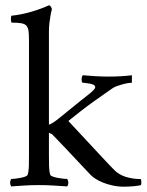

<svg xmlns="http://www.w3.org/2000/svg" viewBox="-20 -698 554 722"><path d="M164 -113Q164 -91 164.5 -72Q165 -53 169 -41Q170 -37 178.5 -34Q187 -31 197.5 -29Q208 -27 218 -26Q228 -25 233 -25Q241 -11 233 3Q202 1 178.5 -0.5Q155 -2 126 -2Q97 -2 74.5 -0.5Q52 1 22 3Q14 -11 22 -25Q27 -25 36.5 -26Q46 -27 56.5 -29Q67 -31 75 -34Q83 -37 84 -41Q88 -53 88.5 -72Q89 -91 89 -113V-545Q89 -567 87.5 -580Q86 -593 80 -600.5Q74 -608 60.5 -610.5Q47 -613 23 -613Q23 -613 22 -617Q21 -621 21 -625.5Q21 -630 21.5 -634.5Q22 -639 24 -639Q61 -643 97 -653.5Q133 -664 164 -678Q168 -678 171.5 -672.5Q175 -667 175 -662Q172 -653 170 -640Q168 -629 166 -613Q164 -597 164 -577V-229Q178 -234 199 -251Q220 -268 246 -289Q285 -321 311.5 -341.5Q338 -362 338 -370Q338 -376 332 -379Q326 -382 317.5 -383.5Q309 -385 301 -386Q293 -387 290 -387Q286 -392 287 -402.5Q288 -413 292 -415Q314 -413 339.5 -411.5Q365 -410 388 -410Q414 -410 437 -411.5Q460 -413 476 -415V-387Q471 -387 461.5 -385.5Q452 -384 441 -381Q430 -378 419 -374Q408 -370 400 -364Q396 -361 378 -348.5Q360 -336 336 -319Q312 -302 285.5 -281.5Q259 -261 237 -243Q265 -213 293.5 -182.5Q322 -152 346.5 -125.5Q371 -99 389.5 -79.5Q408 -60 417 -52Q437 -36 463.5 -30Q490 -24 509 -25Q511 -23 511.5 -14.5Q512 -6 510 -2Q505 0 485.5 2Q466 4 446 4Q424 4 403.5 -0.5Q383 -5 367 -11.5Q351 -18 339.5 -25.5Q328 -33 322 -39Q297 -65 272 -92Q251 -115 226 -141Q201 -167 179 -190Q176 -194 170 -196Q167 -198 164 -199Z"/></svg>

Font: Vermiglione
Style: Regular
Weight: 400
Version: Version 1.000